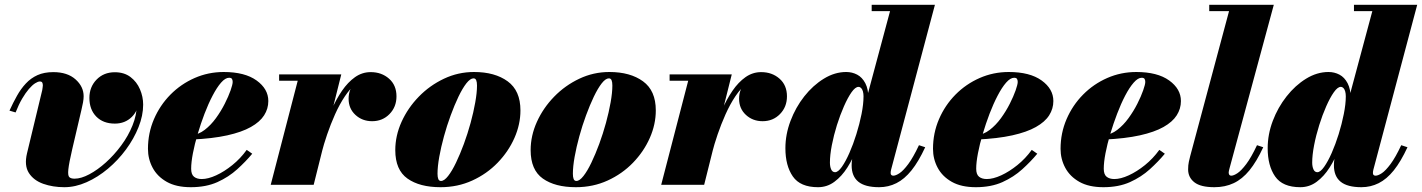

<svg xmlns="http://www.w3.org/2000/svg" viewBox="-20 -770 5925 800"><path d="M248 10Q200 10 160 -4.2Q120 -18.5 100.2 -49.5Q80.5 -80.5 92.5 -131L156 -394.5Q156.5 -399 157.5 -404.8Q158.5 -410.5 158.5 -414Q158.5 -421.5 156 -426Q153.5 -430.5 146 -430.5Q138 -430.5 126 -422.8Q114 -415 100.2 -399Q86.5 -383 72.2 -358.8Q58 -334.5 45 -301.5L19.5 -309Q34.5 -342 50.8 -371Q67 -400 87.8 -422.2Q108.5 -444.5 136.2 -457Q164 -469.5 202 -469.5Q261 -469.5 294.8 -439.2Q328.5 -409 328.5 -369Q328.5 -358 326 -343.5Q323.5 -329 319.5 -313L281 -148.5Q267.5 -90.5 264.8 -64.5Q262 -38.5 268.8 -32Q275.5 -25.5 290.5 -25.5Q318 -25.5 352.2 -43.8Q386.5 -62 421 -93Q455.5 -124 485 -163.8Q514.5 -203.5 532.2 -247.5Q550 -291.5 550 -334Q550 -364.5 537 -388.8Q524 -413 503 -427.5Q482 -442 458.5 -442V-468Q487.5 -468 510 -451.8Q532.5 -435.5 545 -409.5Q557.5 -383.5 557.5 -353.5Q557.5 -310.5 529.2 -282.8Q501 -255 458.5 -255Q410 -255 381.2 -284.2Q352.5 -313.5 352.5 -362Q352.5 -407.5 382.2 -438.2Q412 -469 458.5 -469Q497.5 -469 523.8 -449Q550 -429 563.2 -398Q576.5 -367 576.5 -334Q576.5 -288.5 557.2 -240.2Q538 -192 505 -147.2Q472 -102.5 429.8 -67Q387.5 -31.5 340.8 -10.8Q294 10 248 10Z M775 10Q714.5 10 675 -12.2Q635.5 -34.5 616 -71Q596.5 -107.5 596.5 -150Q596.5 -215.5 621.5 -273.5Q646.5 -331.5 690.2 -375.8Q734 -420 791 -445Q848 -470 912 -470Q1000 -470 1049 -434.8Q1098 -399.5 1098 -349Q1098 -317 1080.5 -289.5Q1063 -262 1025.2 -240.8Q987.5 -219.5 926.8 -206Q866 -192.5 779 -188.5V-207.5Q807 -209 832.8 -228.8Q858.5 -248.5 879.8 -277.8Q901 -307 916.5 -337.8Q932 -368.5 940.8 -393.5Q949.5 -418.5 949.5 -428.5Q949.5 -436.5 946.5 -441.2Q943.5 -446 934.5 -446Q919 -446 901.2 -425.8Q883.5 -405.5 865.8 -371.5Q848 -337.5 832.2 -296.2Q816.5 -255 803.8 -212.2Q791 -169.5 783.8 -131.5Q776.5 -93.5 776.5 -67Q776.5 -43 788.5 -33.5Q800.5 -24 820.5 -24Q847 -24 880.8 -39.5Q914.5 -55 948.2 -82.2Q982 -109.5 1008 -145.5L1031 -129.5Q1004 -97 968.5 -64.8Q933 -32.5 885.8 -11.2Q838.5 10 775 10Z M1108 0 1220.5 -433.5H1143V-460H1402L1287 0ZM1305 -133Q1314.5 -175.5 1328.5 -222Q1342.5 -268.5 1361.5 -312.2Q1380.5 -356 1405 -391.8Q1429.5 -427.5 1459.2 -448.5Q1489 -469.5 1524.5 -469.5Q1570 -469.5 1601 -442.2Q1632 -415 1632 -368.5Q1632 -324.5 1603 -294.8Q1574 -265 1530.5 -265Q1489.5 -265 1461 -291.2Q1432.5 -317.5 1432.5 -358.5Q1432.5 -401 1460.8 -426.8Q1489 -452.5 1532 -452.5Q1575 -452.5 1603 -431.2Q1631 -410 1631 -368.5L1604.5 -369Q1604.5 -406.5 1582.2 -425.2Q1560 -444 1522 -444Q1492.5 -444 1466.2 -423.5Q1440 -403 1417.2 -369Q1394.5 -335 1376 -293.5Q1357.5 -252 1343.2 -210.2Q1329 -168.5 1320 -133Z M1815.5 10Q1728.5 10 1677.8 -26Q1627 -62 1627 -144.5Q1627 -204.5 1653.2 -262.5Q1679.5 -320.5 1725 -367.2Q1770.5 -414 1829.8 -442Q1889 -470 1955 -470Q2042 -470 2095.2 -431.2Q2148.5 -392.5 2148.5 -310Q2148.5 -252 2123.5 -195.2Q2098.5 -138.5 2053.5 -92Q2008.5 -45.5 1947.8 -17.8Q1887 10 1815.5 10ZM1817.5 -16Q1831 -16 1847.2 -36.8Q1863.5 -57.5 1880.2 -92.5Q1897 -127.5 1912.8 -170.2Q1928.5 -213 1940.8 -257.8Q1953 -302.5 1960.2 -343.2Q1967.5 -384 1967.5 -413.5Q1967.5 -428 1964.2 -435.8Q1961 -443.5 1953 -443.5Q1939.5 -443.5 1923.2 -422.8Q1907 -402 1890.2 -367Q1873.5 -332 1857.8 -289.2Q1842 -246.5 1829.8 -201.8Q1817.5 -157 1810.2 -116.2Q1803 -75.5 1803 -46Q1803 -32 1806.2 -24Q1809.5 -16 1817.5 -16Z M2379.5 10Q2292.5 10 2241.8 -26Q2191 -62 2191 -144.5Q2191 -204.5 2217.2 -262.5Q2243.5 -320.5 2289 -367.2Q2334.5 -414 2393.8 -442Q2453 -470 2519 -470Q2606 -470 2659.2 -431.2Q2712.5 -392.5 2712.5 -310Q2712.5 -252 2687.5 -195.2Q2662.5 -138.5 2617.5 -92Q2572.5 -45.5 2511.8 -17.8Q2451 10 2379.5 10ZM2381.5 -16Q2395 -16 2411.2 -36.8Q2427.5 -57.5 2444.2 -92.5Q2461 -127.5 2476.8 -170.2Q2492.5 -213 2504.8 -257.8Q2517 -302.5 2524.2 -343.2Q2531.5 -384 2531.5 -413.5Q2531.5 -428 2528.2 -435.8Q2525 -443.5 2517 -443.5Q2503.5 -443.5 2487.2 -422.8Q2471 -402 2454.2 -367Q2437.5 -332 2421.8 -289.2Q2406 -246.5 2393.8 -201.8Q2381.5 -157 2374.2 -116.2Q2367 -75.5 2367 -46Q2367 -32 2370.2 -24Q2373.5 -16 2381.5 -16Z M2735 0 2847.5 -433.5H2770V-460H3029L2914 0ZM2932 -133Q2941.5 -175.5 2955.5 -222Q2969.5 -268.5 2988.5 -312.2Q3007.5 -356 3032 -391.8Q3056.5 -427.5 3086.2 -448.5Q3116 -469.5 3151.5 -469.5Q3197 -469.5 3228 -442.2Q3259 -415 3259 -368.5Q3259 -324.5 3230 -294.8Q3201 -265 3157.5 -265Q3116.5 -265 3088 -291.2Q3059.5 -317.5 3059.5 -358.5Q3059.5 -401 3087.8 -426.8Q3116 -452.5 3159 -452.5Q3202 -452.5 3230 -431.2Q3258 -410 3258 -368.5L3231.5 -369Q3231.5 -406.5 3209.2 -425.2Q3187 -444 3149 -444Q3119.5 -444 3093.2 -423.5Q3067 -403 3044.2 -369Q3021.5 -335 3003 -293.5Q2984.5 -252 2970.2 -210.2Q2956 -168.5 2947 -133Z M3643 10Q3584.5 10 3556.5 -12.8Q3528.5 -35.5 3528.5 -81Q3528.5 -87 3529 -94.8Q3529.5 -102.5 3531 -110L3547 -183L3581.5 -264.5V-325L3688.5 -723.5H3612V-750H3875.5L3693 -63.5Q3691 -56 3691 -49Q3691 -44 3693.8 -41Q3696.5 -38 3702 -38Q3712.5 -38 3728.2 -48.5Q3744 -59 3764.5 -86.5Q3785 -114 3809 -165L3835 -156.5Q3807.5 -97 3778 -60.2Q3748.5 -23.5 3715 -6.8Q3681.5 10 3643 10ZM3388.5 10Q3314.5 10 3283.5 -34.8Q3252.5 -79.5 3252.5 -152.5Q3252.5 -210 3273.8 -266.2Q3295 -322.5 3331.2 -368.5Q3367.5 -414.5 3412.8 -442.2Q3458 -470 3506 -470Q3530.5 -470 3551.5 -459Q3572.5 -448 3585.5 -423.2Q3598.5 -398.5 3598.5 -358.5Q3598.5 -344 3593.5 -311.2Q3588.5 -278.5 3578 -237Q3567.5 -195.5 3550.8 -152.2Q3534 -109 3510.8 -72.2Q3487.5 -35.5 3457 -12.8Q3426.5 10 3388.5 10ZM3459.5 -52.5Q3472 -52.5 3487.8 -74.8Q3503.5 -97 3519.2 -132.8Q3535 -168.5 3548.2 -211Q3561.5 -253.5 3569.8 -295Q3578 -336.5 3578 -368.5Q3578 -380 3575.5 -389Q3573 -398 3568.2 -403Q3563.5 -408 3557 -408Q3544 -408 3528.2 -385.8Q3512.5 -363.5 3496.5 -327.2Q3480.5 -291 3467.2 -248.8Q3454 -206.5 3446 -165.2Q3438 -124 3438 -92.5Q3438 -76 3443.2 -64.2Q3448.5 -52.5 3459.5 -52.5Z M4046 10Q3985.5 10 3946 -12.2Q3906.5 -34.5 3887 -71Q3867.5 -107.5 3867.5 -150Q3867.5 -215.5 3892.5 -273.5Q3917.5 -331.5 3961.2 -375.8Q4005 -420 4062 -445Q4119 -470 4183 -470Q4271 -470 4320 -434.8Q4369 -399.5 4369 -349Q4369 -317 4351.5 -289.5Q4334 -262 4296.2 -240.8Q4258.5 -219.5 4197.8 -206Q4137 -192.5 4050 -188.5V-207.5Q4078 -209 4103.8 -228.8Q4129.5 -248.5 4150.8 -277.8Q4172 -307 4187.5 -337.8Q4203 -368.5 4211.8 -393.5Q4220.5 -418.5 4220.5 -428.5Q4220.5 -436.5 4217.5 -441.2Q4214.5 -446 4205.5 -446Q4190 -446 4172.2 -425.8Q4154.5 -405.5 4136.8 -371.5Q4119 -337.5 4103.2 -296.2Q4087.5 -255 4074.8 -212.2Q4062 -169.5 4054.8 -131.5Q4047.5 -93.5 4047.5 -67Q4047.5 -43 4059.5 -33.5Q4071.5 -24 4091.5 -24Q4118 -24 4151.8 -39.5Q4185.5 -55 4219.2 -82.2Q4253 -109.5 4279 -145.5L4302 -129.5Q4275 -97 4239.5 -64.8Q4204 -32.5 4156.8 -11.2Q4109.5 10 4046 10Z M4577.5 10Q4517 10 4477.5 -12.2Q4438 -34.5 4418.5 -71Q4399 -107.5 4399 -150Q4399 -215.5 4424 -273.5Q4449 -331.5 4492.8 -375.8Q4536.5 -420 4593.5 -445Q4650.5 -470 4714.5 -470Q4802.5 -470 4851.5 -434.8Q4900.5 -399.5 4900.5 -349Q4900.5 -317 4883 -289.5Q4865.5 -262 4827.8 -240.8Q4790 -219.5 4729.2 -206Q4668.5 -192.5 4581.5 -188.5V-207.5Q4609.5 -209 4635.2 -228.8Q4661 -248.5 4682.2 -277.8Q4703.5 -307 4719 -337.8Q4734.5 -368.5 4743.2 -393.5Q4752 -418.5 4752 -428.5Q4752 -436.5 4749 -441.2Q4746 -446 4737 -446Q4721.5 -446 4703.8 -425.8Q4686 -405.5 4668.2 -371.5Q4650.5 -337.5 4634.8 -296.2Q4619 -255 4606.2 -212.2Q4593.5 -169.5 4586.2 -131.5Q4579 -93.5 4579 -67Q4579 -43 4591 -33.5Q4603 -24 4623 -24Q4649.5 -24 4683.2 -39.5Q4717 -55 4750.8 -82.2Q4784.5 -109.5 4810.5 -145.5L4833.5 -129.5Q4806.5 -97 4771 -64.8Q4735.5 -32.5 4688.2 -11.2Q4641 10 4577.5 10Z M5040 10Q4982.5 10 4956.5 -10.5Q4930.5 -31 4930.5 -64Q4930.5 -82 4933.5 -95.8Q4936.5 -109.5 4939 -119L5101 -723.5H5018.5V-750H5287.5L5103 -68.5Q5102 -64 5100.8 -59.8Q5099.5 -55.5 5099.5 -52Q5099.5 -38 5110 -38Q5120.5 -38 5136.2 -48.5Q5152 -59 5172.8 -86.5Q5193.5 -114 5217.5 -165L5243.5 -156.5Q5216 -97 5186 -60.2Q5156 -23.5 5120.2 -6.8Q5084.5 10 5040 10Z M5652.5 10Q5594 10 5566 -12.8Q5538 -35.5 5538 -81Q5538 -87 5538.5 -94.8Q5539 -102.5 5540.5 -110L5556.5 -183L5591 -264.5V-325L5698 -723.5H5621.5V-750H5885L5702.5 -63.5Q5700.5 -56 5700.5 -49Q5700.5 -44 5703.2 -41Q5706 -38 5711.5 -38Q5722 -38 5737.8 -48.5Q5753.5 -59 5774 -86.5Q5794.5 -114 5818.5 -165L5844.5 -156.5Q5817 -97 5787.5 -60.2Q5758 -23.5 5724.5 -6.8Q5691 10 5652.5 10ZM5398 10Q5324 10 5293 -34.8Q5262 -79.5 5262 -152.5Q5262 -210 5283.2 -266.2Q5304.5 -322.5 5340.8 -368.5Q5377 -414.5 5422.2 -442.2Q5467.5 -470 5515.5 -470Q5540 -470 5561 -459Q5582 -448 5595 -423.2Q5608 -398.5 5608 -358.5Q5608 -344 5603 -311.2Q5598 -278.5 5587.5 -237Q5577 -195.5 5560.2 -152.2Q5543.5 -109 5520.2 -72.2Q5497 -35.5 5466.5 -12.8Q5436 10 5398 10ZM5469 -52.5Q5481.5 -52.5 5497.2 -74.8Q5513 -97 5528.8 -132.8Q5544.5 -168.5 5557.8 -211Q5571 -253.5 5579.2 -295Q5587.5 -336.5 5587.5 -368.5Q5587.5 -380 5585 -389Q5582.5 -398 5577.8 -403Q5573 -408 5566.5 -408Q5553.5 -408 5537.8 -385.8Q5522 -363.5 5506 -327.2Q5490 -291 5476.8 -248.8Q5463.5 -206.5 5455.5 -165.2Q5447.5 -124 5447.5 -92.5Q5447.5 -76 5452.8 -64.2Q5458 -52.5 5469 -52.5Z"/></svg>

Font: Bodoni Moda 9pt Black
Style: Italic
Weight: 900
Italic angle: -13°
Designer: Owen Earl
Foundry: indestructible type
Version: Version 2.004